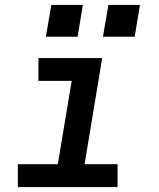

<svg xmlns="http://www.w3.org/2000/svg" viewBox="-20 -754 640 774"><path d="M52 0V-92H213L269 -428H135V-520H392L321 -92H454V0ZM523 -606H395L417 -734H544ZM293 -606H165L187 -734H314Z"/></svg>

Font: Iosevka SS04 Semibold Extended
Style: Italic
Weight: 600
Width: 7
Italic angle: -9°
Monospace: yes
Designer: Belleve Invis
Foundry: Belleve Invis
Version: Version 19.0.0; ttfautohint (v1.8.4)